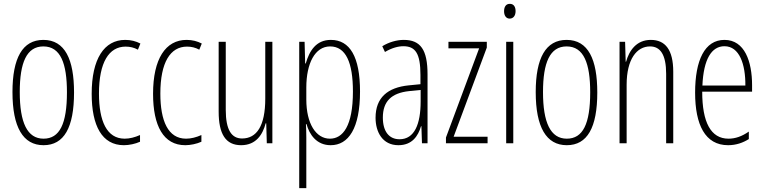

<svg xmlns="http://www.w3.org/2000/svg" viewBox="-20 -747 3986 1001"><path d="M366 -265C366 -437 319 -539 206 -539C97 -539 45 -444 45 -267C45 -84 100 10 207 10C314 10 366 -82 366 -265ZM83 -267C83 -421 119 -505 206 -505C296 -505 329 -416 329 -266C329 -101 291 -24 207 -24C122 -24 83 -108 83 -267Z M626 10C653 10 686 3 710 -8V-43C683 -31 656 -24 630 -24C536 -24 496 -117 496 -259C496 -422 548 -504 635 -504C658 -504 679 -499 699 -488L712 -520C689 -532 663 -539 633 -539C523 -539 458 -440 458 -258C458 -91 512 10 626 10Z M946 10C973 10 1006 3 1030 -8V-43C1003 -31 976 -24 950 -24C856 -24 816 -117 816 -259C816 -422 868 -504 955 -504C978 -504 999 -499 1019 -488L1032 -520C1009 -532 983 -539 953 -539C843 -539 778 -440 778 -258C778 -91 832 10 946 10Z M1400 -529H1363V-233C1363 -90 1318 -25 1242 -25C1187 -25 1157 -70 1157 -174V-529H1120V-165C1120 -49 1156 10 1237 10C1316 10 1350 -47 1365 -104H1368L1371 0H1400Z M1705 -539C1628 -539 1593 -482 1574 -416H1571L1568 -529H1540V234H1577V-29C1577 -59 1576 -85 1575 -100H1578C1593 -46 1630 10 1704 10C1797 10 1857 -78 1857 -270C1857 -451 1804 -539 1705 -539ZM1701 -505C1783 -505 1820 -421 1820 -270C1820 -89 1767 -24 1700 -24C1627 -24 1577 -103 1577 -228V-291C1577 -416 1622 -505 1701 -505Z M2085 -539C2048 -539 2007 -527 1973 -506L1987 -476C2024 -498 2057 -506 2083 -506C2146 -506 2172 -468 2172 -356V-308L2111 -302C2001 -291 1938 -238 1938 -133C1938 -59 1974 10 2057 10C2129 10 2160 -38 2175 -89H2177L2180 0H2209V-359C2209 -487 2173 -539 2085 -539ZM2113 -272 2173 -278V-218C2173 -100 2141 -21 2063 -21C2009 -21 1976 -61 1976 -134C1976 -218 2020 -262 2113 -272Z M2522 0V-34H2345L2518 -499V-529H2318V-495H2478L2305 -30V0Z M2638 -727C2616 -727 2608 -709 2608 -688C2608 -667 2618 -650 2637 -650C2656 -650 2668 -665 2668 -689C2668 -709 2660 -727 2638 -727ZM2656 -529H2619V0H2656Z M3094 -265C3094 -437 3047 -539 2934 -539C2825 -539 2773 -444 2773 -267C2773 -84 2828 10 2935 10C3042 10 3094 -82 3094 -265ZM2811 -267C2811 -421 2847 -505 2934 -505C3024 -505 3057 -416 3057 -266C3057 -101 3019 -24 2935 -24C2850 -24 2811 -108 2811 -267Z M3373 -539C3298 -539 3260 -483 3244 -425H3242L3239 -529H3210V0H3247V-305C3247 -439 3300 -505 3369 -505C3422 -505 3453 -463 3453 -362V0H3490V-373C3490 -488 3448 -539 3373 -539Z M3757 -539C3654 -539 3604 -433 3604 -264C3604 -97 3656 10 3776 10C3818 10 3854 -3 3884 -22V-61C3848 -36 3814 -24 3778 -24C3686 -24 3641 -109 3641 -269H3901V-303C3901 -425 3863 -539 3757 -539ZM3757 -506C3835 -506 3867 -412 3866 -301H3642C3648 -439 3690 -506 3757 -506Z"/></svg>

Font: Noto Sans Thai Looped ExtraCondensed ExtraLight
Style: Regular
Weight: 200
Width: 2
Designer: Sasikarn Vongin, Ben Mitchell
Foundry: The Fontpad Ltd
Version: Version 1.001